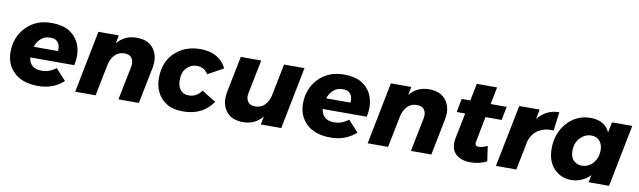

<svg xmlns="http://www.w3.org/2000/svg" viewBox="-41 -1152 5486 1648"><g transform="rotate(10 2702.5 -328.5)"><path d="M308 7Q170 7 97 -62.5Q24 -132 24 -239Q24 -370 108.5 -458Q193 -546 330 -546Q419.5 -546 477.5 -514Q537.5 -479 564.8 -424Q592 -369 592 -305Q592 -266 583 -223H199Q212 -127 315 -127Q381 -127 439 -172L528 -75Q437 7 308 7ZM424 -318 425 -336Q425 -371 405 -395.5Q385 -420 340 -420Q291 -420 259 -391.2Q227 -362.5 212 -318Z M1185 0H1007L1066 -294Q1069 -307 1069 -320Q1069 -352 1051 -374.5Q1033 -397 990 -397Q954.5 -397 928.8 -380.8Q903 -364.5 886.8 -337Q870.5 -309.5 863 -275L808 0H630L737 -541H915L901 -469Q965 -548 1069 -548Q1162 -548 1208 -497Q1254 -446 1254 -373Q1254 -352 1249 -320Z M1569 6Q1483.5 6 1428.5 -27Q1370.5 -62.5 1343.8 -118.2Q1317 -174 1317 -240Q1317 -382 1405 -464.5Q1493 -547 1626 -547Q1790 -547 1855 -419L1719 -344Q1687 -400 1619 -400Q1571 -400 1533.5 -362.5Q1496 -325 1496 -253Q1496 -203 1520.5 -170.5Q1545 -138 1593 -138Q1665 -138 1705 -199L1828 -123Q1742 6 1569 6Z M2094 7Q2001 7 1955 -44Q1909 -95 1909 -168Q1909 -189 1914 -221L1978 -541H2156L2097 -247Q2094 -234 2094 -221Q2094 -190 2112 -167Q2130 -144 2173 -144Q2208.5 -144 2234.2 -160.2Q2260 -176.5 2276.2 -204Q2292.5 -231.5 2300 -266L2355 -541H2533L2426 0H2248L2262 -72Q2198 7 2094 7Z M2857 7Q2719 7 2646 -62.5Q2573 -132 2573 -239Q2573 -370 2657.5 -458Q2742 -546 2879 -546Q2968.5 -546 3026.5 -514Q3086.5 -479 3113.8 -424Q3141 -369 3141 -305Q3141 -266 3132 -223H2748Q2761 -127 2864 -127Q2930 -127 2988 -172L3077 -75Q2986 7 2857 7ZM2973 -318 2974 -336Q2974 -371 2954 -395.5Q2934 -420 2889 -420Q2840 -420 2808 -391.2Q2776 -362.5 2761 -318Z M3734 0H3556L3615 -294Q3618 -307 3618 -320Q3618 -352 3600 -374.5Q3582 -397 3539 -397Q3503.5 -397 3477.8 -380.8Q3452 -364.5 3435.8 -337Q3419.5 -309.5 3412 -275L3357 0H3179L3286 -541H3464L3450 -469Q3514 -548 3618 -548Q3711 -548 3757 -497Q3803 -446 3803 -373Q3803 -352 3798 -320Z M4071 8Q4001 8 3955.5 -27.5Q3910 -63 3910 -131Q3910 -152 3914 -172L3959 -397H3885L3908 -515H3983L4013 -665H4190L4160 -515H4300L4277 -397H4136Q4091 -170 4091 -164Q4091 -136 4120 -136Q4157 -136 4198 -157L4217 -25Q4153 8 4071 8Z M4475 0H4297L4405 -541H4583L4566 -457Q4641 -548 4753 -548L4732 -385L4707 -386Q4650 -386 4600.5 -356.5Q4551 -327 4527 -261Z M4952 7Q4863 7 4802.5 -56Q4742 -119 4742 -231Q4742 -365 4824 -456Q4906 -547 5027 -547Q5149 -547 5195 -451L5213 -541H5390L5283 0H5105L5118 -64Q5047 7 4952 7ZM5021 -130Q5081 -130 5120 -176.5Q5159 -223 5159 -287Q5159 -335 5133.5 -367Q5108 -399 5058 -399Q5005 -399 4963 -355.5Q4921 -312 4921 -242Q4921 -186 4950.5 -158Q4980 -130 5021 -130Z"/></g></svg>

Font: Argentum Novus
Style: Bold Italic
Weight: 700
Designer: Julieta Ulanovsky (font) & Cristiano Sobral (main changes)
Foundry: Julieta Ulanovsky (font) & Cristiano Sobral (main changes)
Version: Version 3.00;November 27, 2020;FontCreator 13.0.0.2655 64-bi